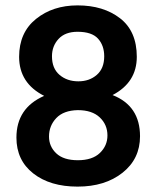

<svg xmlns="http://www.w3.org/2000/svg" viewBox="-20 -684 581 713"><path d="M500 -178Q500 -94 435 -42.5Q370 9 268 9Q166 9 103.5 -40Q41 -89 41 -173Q41 -283 144 -328Q51 -375 51 -473Q51 -563 113.5 -613.5Q176 -664 268 -664Q364 -664 426 -616Q488 -568 488 -473Q488 -378 398 -331Q500 -291 500 -178ZM162 -177Q162 -140 189 -114.5Q216 -89 269 -89Q323 -89 351 -116Q379 -143 379 -181Q379 -221 350.5 -248Q322 -275 269 -275Q216 -274 189 -245.5Q162 -217 162 -177ZM173 -475Q173 -430 201 -406Q229 -382 271 -382Q312 -382 339.5 -406Q367 -430 367 -475Q367 -515 344 -540.5Q321 -566 268 -566Q222 -566 197.5 -539.5Q173 -513 173 -475Z"/></svg>

Font: Hind Siliguri SemiBold
Style: Regular
Weight: 600
Designer: Jyotish Sonowal
Foundry: Indian Type Foundry
Version: Version 1.001;PS 1.0;hotconv 1.0.86;makeotf.lib2.5.63406; tt